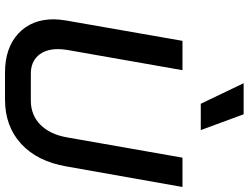

<svg xmlns="http://www.w3.org/2000/svg" viewBox="-133 -851 992 766"><g transform="rotate(90 363.0 -468.0)"><path d="M57 -186Q57 -207 62 -237L143 -700H260L179 -239Q176 -221 176 -203Q176 -153 202 -124Q228 -95 274 -95H381Q439 -95 477.5 -133Q516 -171 528 -239L609 -700H726L644 -237Q624 -121 554 -56.5Q484 8 377 8H270Q171 8 114 -45Q57 -98 57 -186ZM312 -944H436L499 -773H394Z"/></g></svg>

Font: Bai Jamjuree SemiBold
Style: Italic
Weight: 600
Italic angle: -10°
Version: Version 1.000; ttfautohint (v1.6)